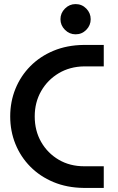

<svg xmlns="http://www.w3.org/2000/svg" viewBox="-20 -920 578 940"><path d="M389 0Q308 -1 242 -28.5Q176 -56 128.5 -104Q81 -152 55.5 -215Q30 -278 30 -350Q30 -422 55.5 -485Q81 -548 128.5 -596Q176 -644 242 -671.5Q308 -699 389 -700H488V-595H392Q322 -594 267.5 -561.5Q213 -529 181.5 -474Q150 -419 150 -350Q150 -280 181.5 -225Q213 -170 267.5 -138Q322 -106 392 -106H488V0ZM350 -752Q320 -752 298 -774Q276 -796 276 -826Q276 -856 298 -878Q320 -900 350 -900Q381 -900 402.5 -878Q424 -856 424 -826Q424 -796 402.5 -774Q381 -752 350 -752Z"/></svg>

Font: MuseoModerno Medium
Style: Regular
Weight: 500
Designer: Pablo Cosgaya, Héctor Gatti, Marcela Romero, and the Authors of The MuseoModerno Project.
Foundry: Omnibus-Type Team
Version: Version 1.001